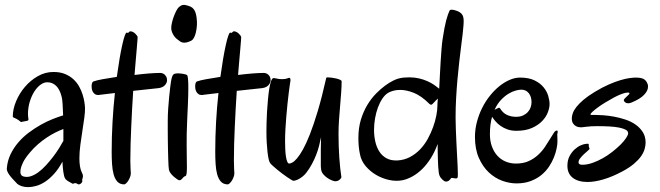

<svg xmlns="http://www.w3.org/2000/svg" viewBox="-20 -726 2694 784"><path d="M327.1 -286.1Q327.6 -269 324.2 -244.4Q320.8 -219.7 316.4 -191.7Q312 -163.6 308.1 -134.3Q304.2 -105 304.2 -79.1Q304.2 -62 306.6 -46.6Q309.1 -31.2 314.9 -20Q318.4 -13.7 318.6 -8.8Q318.8 -3.9 317.9 -0.2Q316.9 3.4 315.9 6.1Q314.9 8.8 315.9 11.2Q316.9 13.7 315.4 16.8Q314 20 311 22.7Q308.1 25.4 304.4 26.6Q300.8 27.8 297.9 25.9Q292.5 22.5 289.3 22Q286.1 21.5 283.9 22.2Q281.7 22.9 280 23.9Q278.3 24.9 275.9 23.9Q267.6 19.5 257.8 13.7Q248 7.8 245.1 1Q243.2 -2 241.5 -8.8Q239.7 -15.6 238.5 -24.9Q237.3 -34.2 236.3 -44.9Q235.4 -55.7 234.9 -65.9Q218.8 -35.6 200.4 -15.6Q182.1 4.4 163.8 16.4Q145.5 28.3 127.7 33.2Q109.9 38.1 95.2 38.1Q80.1 38.1 68.6 34.2Q57.1 30.3 50.8 24.9Q26.9 1 16.8 -13.9Q6.8 -28.8 7.8 -38.1Q10.3 -69.3 22.9 -95.7Q35.6 -122.1 54.7 -144.3Q73.7 -166.5 97.4 -184.3Q121.1 -202.1 145.8 -216.1Q170.4 -230 194.3 -239.5Q218.3 -249 237.8 -254.9Q236.8 -281.2 235.6 -301Q234.4 -320.8 231.9 -330.1Q224.6 -360.4 209.5 -375.2Q194.3 -390.1 172.9 -390.1Q159.2 -390.1 145.3 -379.9Q131.3 -369.6 120.1 -352.1Q108.9 -334.5 101.8 -311.5Q94.7 -288.6 94.2 -263.2Q94.2 -256.8 94.7 -251Q95.2 -245.1 96.2 -238.8Q96.7 -235.4 94 -233.9Q91.3 -232.4 87.4 -231.7Q83.5 -231 79.1 -230.5Q74.7 -230 71.8 -229Q69.3 -228 67.9 -227.8Q66.4 -227.5 64.9 -228.3Q63.5 -229 61.3 -231Q59.1 -232.9 55.2 -235.8Q51.3 -238.8 47.1 -240.7Q43 -242.7 39.8 -244.1Q36.6 -245.6 34.4 -246.8Q32.2 -248 32.2 -250Q32.2 -280.3 45.7 -312.5Q59.1 -344.7 81.8 -371.3Q104.5 -397.9 134.5 -415Q164.6 -432.1 198.2 -432.1Q225.6 -432.1 245.6 -423.8Q265.6 -415.5 279.8 -402.3Q293.9 -389.2 303 -373Q312 -356.9 317.1 -340.6Q322.3 -324.2 324.5 -309.8Q326.7 -295.4 327.1 -286.1ZM238.8 -199.2Q224.1 -193.8 206.5 -185.1Q189 -176.3 170.9 -164.3Q152.8 -152.3 134.8 -136.7Q116.7 -121.1 101.1 -102.1Q82.5 -80.1 74.2 -63Q65.9 -45.9 64 -33.9Q62 -22 64.9 -15.1Q67.9 -8.3 71.8 -6.8Q86.9 -1 103.3 -5.6Q119.6 -10.3 136 -22.2Q152.3 -34.2 167.7 -51Q183.1 -67.9 196.8 -85.7Q210.4 -103.5 221.2 -120.8Q231.9 -138.2 238.8 -150.9Z M542 -574.2Q542 -571.3 541 -558.8Q540 -546.4 538.3 -525.9Q536.6 -505.4 534.2 -478.3Q531.7 -451.2 529.3 -419.9Q560.1 -423.8 587.6 -426Q615.2 -428.2 634.3 -428.2Q640.6 -428.2 645.5 -425.8Q650.4 -423.3 653.6 -420.2Q656.7 -417 658.7 -413.3Q660.6 -409.7 661.1 -407.2Q661.1 -404.8 661.6 -402.6Q662.1 -400.4 662.1 -397.9Q662.1 -388.2 653.6 -378.4Q645 -368.7 627.9 -366.2L523.9 -355Q521.5 -319.8 519.5 -282.7Q517.6 -245.6 515.9 -208.7Q514.2 -171.9 513.2 -136.2Q512.2 -100.6 512.2 -68.8Q512.2 -48.3 513.2 -35.6Q514.2 -22.9 514.2 -19Q514.2 -10.7 511 -2.7Q507.8 5.4 503.7 12Q499.5 18.6 494.9 22.7Q490.2 26.9 487.3 26.9Q469.7 26.9 459.5 15.9Q449.2 4.9 444.1 -13.7Q439 -32.2 437.5 -56.2Q436 -80.1 436 -106Q436 -167 439.5 -228.3Q442.9 -289.6 449.2 -346.2L388.2 -338.9Q386.7 -338.9 385.3 -338.4Q383.8 -337.9 381.8 -337.9Q372.6 -337.9 366.9 -342.3Q361.3 -346.7 358.4 -352.5Q355.5 -358.4 354.7 -364.5Q354 -370.6 354 -374Q354 -380.9 356 -386.7Q357.9 -392.6 363.3 -394Q373.5 -397.9 399.2 -402.6Q424.8 -407.2 457 -412.1Q462.4 -451.7 468 -484.6Q473.6 -517.6 479 -541.7Q484.4 -565.9 489 -579.3Q493.7 -592.8 497.1 -592.8Q498 -592.8 499.5 -592.3Q501 -591.8 502 -591.8Q504.9 -591.8 506.6 -595Q508.3 -598.1 513.2 -598.1Q517.6 -598.1 522.7 -595.5Q527.8 -592.8 532 -588.9Q536.1 -585 539.1 -580.8Q542 -576.7 542 -574.2Z M784.2 -637.2Q784.7 -627.4 783.4 -615.5Q782.2 -603.5 779.5 -592.3Q776.9 -581.1 772.2 -572.3Q767.6 -563.5 761.2 -560.1Q745.1 -551.8 732.9 -551.8Q723.1 -551.8 716.1 -556.4Q709 -561 702.1 -566.9Q692.4 -574.7 685.8 -587.4Q679.2 -600.1 679.2 -611.8Q679.2 -621.1 682.4 -634.5Q685.5 -647.9 690.4 -660.6Q695.3 -673.3 700.9 -683.8Q706.5 -694.3 711.9 -698.2Q720.2 -705.1 727.3 -705.8Q734.4 -706.5 738.8 -705.1Q749.5 -702.6 757.8 -699Q766.1 -695.3 771.7 -687.7Q777.3 -680.2 780.3 -668Q783.2 -655.8 784.2 -637.2ZM744.1 -418.9Q746.6 -416.5 747.8 -402.8Q749 -389.2 749 -367.2Q749 -352.5 748.5 -335.4Q748 -318.4 747.3 -300.3Q746.6 -282.2 745.6 -263.9Q744.6 -245.6 744.1 -229Q742.7 -201.7 742.4 -178.5Q742.2 -155.3 742.2 -133.8Q742.2 -105.5 742.7 -82Q743.2 -58.6 743.2 -43Q743.2 -25.9 741.9 -16.8Q740.7 -7.8 736.8 -6.8Q732.4 -5.9 729.5 -2.7Q726.6 0.5 724.1 3.4Q721.7 6.3 718.5 8.5Q715.3 10.7 710.9 9.8Q708.5 9.3 702.6 5.4Q696.8 1.5 690.2 -4.2Q683.6 -9.8 677.7 -17.1Q671.9 -24.4 669.9 -32.2Q668.9 -36.1 668.2 -47.9Q667.5 -59.6 667 -76.2Q666.5 -92.8 666 -113Q665.5 -133.3 665.3 -154.1Q665 -174.8 665 -194.8Q665 -214.8 665 -231Q665 -255.9 666.7 -281.7Q668.5 -307.6 670.7 -330.1Q672.9 -352.5 675 -369.4Q677.2 -386.2 678.2 -393.1Q680.2 -404.8 682.4 -411.4Q684.6 -418 687.3 -420.9Q689.9 -423.8 692.6 -424.6Q695.3 -425.3 698.2 -425.8Q704.1 -426.8 711.7 -426.3Q719.2 -425.8 726.1 -424.8Q732.9 -423.8 738 -422.1Q743.2 -420.4 744.1 -418.9Z M964.8 -574.2Q964.8 -571.3 963.9 -558.8Q962.9 -546.4 961.2 -525.9Q959.5 -505.4 957 -478.3Q954.6 -451.2 952.1 -419.9Q982.9 -423.8 1010.5 -426Q1038.1 -428.2 1057.1 -428.2Q1063.5 -428.2 1068.4 -425.8Q1073.2 -423.3 1076.4 -420.2Q1079.6 -417 1081.5 -413.3Q1083.5 -409.7 1084 -407.2Q1084 -404.8 1084.5 -402.6Q1085 -400.4 1085 -397.9Q1085 -388.2 1076.4 -378.4Q1067.9 -368.7 1050.8 -366.2L946.8 -355Q944.3 -319.8 942.4 -282.7Q940.4 -245.6 938.7 -208.7Q937 -171.9 936 -136.2Q935.1 -100.6 935.1 -68.8Q935.1 -48.3 936 -35.6Q937 -22.9 937 -19Q937 -10.7 933.8 -2.7Q930.7 5.4 926.5 12Q922.4 18.6 917.7 22.7Q913.1 26.9 910.2 26.9Q892.6 26.9 882.3 15.9Q872.1 4.9 866.9 -13.7Q861.8 -32.2 860.4 -56.2Q858.9 -80.1 858.9 -106Q858.9 -167 862.3 -228.3Q865.7 -289.6 872.1 -346.2L811 -338.9Q809.6 -338.9 808.1 -338.4Q806.6 -337.9 804.7 -337.9Q795.4 -337.9 789.8 -342.3Q784.2 -346.7 781.2 -352.5Q778.3 -358.4 777.6 -364.5Q776.9 -370.6 776.9 -374Q776.9 -380.9 778.8 -386.7Q780.8 -392.6 786.1 -394Q796.4 -397.9 822 -402.6Q847.7 -407.2 879.9 -412.1Q885.3 -451.7 890.9 -484.6Q896.5 -517.6 901.9 -541.7Q907.2 -565.9 911.9 -579.3Q916.5 -592.8 919.9 -592.8Q920.9 -592.8 922.4 -592.3Q923.8 -591.8 924.8 -591.8Q927.7 -591.8 929.4 -595Q931.2 -598.1 936 -598.1Q940.4 -598.1 945.6 -595.5Q950.7 -592.8 954.8 -588.9Q959 -585 961.9 -580.8Q964.8 -576.7 964.8 -574.2Z M1374 -2.9Q1374 1.5 1366.7 7.8Q1359.4 14.2 1348.1 14.2Q1344.7 14.2 1335.7 10.7Q1326.7 7.3 1316.9 0.7Q1307.1 -5.9 1299.3 -15.4Q1291.5 -24.9 1291 -37.1Q1290 -42.5 1290 -52Q1290 -61.5 1290 -74.2Q1290 -93.8 1290 -117.7Q1290 -141.6 1291 -166Q1287.6 -148.4 1282.7 -129.6Q1277.8 -110.8 1270.5 -92.3Q1263.2 -73.7 1253.4 -55.7Q1243.7 -37.6 1231 -21Q1224.1 -12.2 1216.6 -6.1Q1209 0 1201.7 4.2Q1194.3 8.3 1188 10.3Q1181.6 12.2 1178.2 12.2Q1176.3 12.2 1169.2 8.1Q1162.1 3.9 1152.6 -2.7Q1143.1 -9.3 1132.3 -17.3Q1121.6 -25.4 1111.8 -33.4Q1102.1 -41.5 1094.2 -48.6Q1086.4 -55.7 1083 -60.1Q1079.6 -64.9 1076.9 -76.7Q1074.2 -88.4 1072.3 -105.5Q1070.3 -122.6 1069.1 -144Q1067.9 -165.5 1067.9 -189.9Q1067.9 -203.1 1068.4 -224.1Q1068.8 -245.1 1070.3 -269.3Q1071.8 -293.5 1074 -318.1Q1076.2 -342.8 1079.3 -362.5Q1082.5 -382.3 1086.9 -394.8Q1091.3 -407.2 1097.2 -407.2Q1101.1 -407.2 1110.8 -405Q1120.6 -402.8 1130.9 -402.8Q1146 -402.8 1152.1 -405.5Q1158.2 -408.2 1161.1 -408.2Q1166 -408.2 1166 -399.9Q1166 -397.5 1166 -395.3Q1166 -393.1 1165 -390.1Q1164.6 -387.2 1162.8 -375Q1161.1 -362.8 1158.7 -343.8Q1156.2 -324.7 1153.8 -301Q1151.4 -277.3 1149.2 -251.5Q1147 -225.6 1145.5 -199.2Q1144 -172.9 1144 -148.9Q1144 -132.8 1144.8 -116.7Q1145.5 -100.6 1147.5 -87.4Q1149.4 -74.2 1152.8 -66.2Q1156.2 -58.1 1161.1 -58.1Q1165.5 -58.1 1173.6 -62.3Q1181.6 -66.4 1192.6 -79.1Q1203.6 -91.8 1216.8 -115.2Q1230 -138.7 1245.4 -177.5Q1260.7 -216.3 1277.6 -272.7Q1294.4 -329.1 1312 -407.2Q1312 -408.7 1313.7 -409.4Q1315.4 -410.2 1317.9 -410.2Q1324.2 -410.2 1334 -408.9Q1343.8 -407.7 1352.8 -405.5Q1361.8 -403.3 1368.4 -400.4Q1375 -397.5 1375 -394Q1375 -372.1 1373 -346.2Q1371.1 -320.3 1368.7 -292.7Q1366.2 -265.1 1364.3 -236.3Q1362.3 -207.5 1362.3 -179.2Q1362.3 -128.4 1365.5 -82.3Q1368.7 -36.1 1374 -2.9Z M1872.1 -617.2Q1871.6 -606.9 1869.1 -586.4Q1866.7 -565.9 1863 -537.8Q1859.4 -509.8 1855.5 -475.3Q1851.6 -440.9 1848.1 -403.1Q1844.7 -365.2 1842.5 -325.4Q1840.3 -285.6 1840.3 -246.1Q1840.3 -225.6 1841.3 -199.7Q1842.3 -173.8 1843.5 -147.2Q1844.7 -120.6 1846.2 -95Q1847.7 -69.3 1848.6 -48.8Q1849.6 -28.3 1849.6 -15.1Q1849.6 -2 1848.1 0Q1845.7 2.9 1841.8 2.7Q1837.9 2.4 1834 1.7Q1830.1 1 1826.4 0.5Q1822.8 0 1821.3 2Q1820.3 4.4 1817.9 7.1Q1815.4 9.8 1812.3 12Q1809.1 14.2 1804.7 15.1Q1800.3 16.1 1795.4 14.2Q1787.1 9.3 1780 0.2Q1772.9 -8.8 1771.5 -22.9Q1770 -32.7 1769.3 -45.9Q1768.6 -59.1 1768.1 -74.5Q1767.6 -89.8 1767.3 -106.2Q1767.1 -122.6 1767.1 -138.2Q1755.4 -106 1739.3 -80.3Q1723.1 -54.7 1704.3 -36.1Q1685.5 -17.6 1665 -6.1Q1644.5 5.4 1624.5 9.8Q1598.1 15.1 1569.6 9Q1541 2.9 1516.4 -11.5Q1491.7 -25.9 1473.6 -47.1Q1455.6 -68.4 1450.2 -94.2Q1446.3 -112.3 1444.8 -129.4Q1443.4 -146.5 1443.4 -162.1Q1443.4 -203.6 1453.6 -237.3Q1463.9 -271 1480 -297.6Q1496.1 -324.2 1515.4 -343.8Q1534.7 -363.3 1552.7 -376.5Q1570.8 -389.6 1585 -396.5Q1599.1 -403.3 1605.5 -404.8Q1617.2 -408.2 1628.9 -409.2Q1640.6 -410.2 1651.4 -410.2Q1672.9 -410.2 1691.4 -405.8Q1710 -401.4 1725.3 -394.5Q1740.7 -387.7 1752.7 -379.4Q1764.6 -371.1 1773.4 -363.8Q1774.9 -393.1 1776.4 -422.4Q1777.8 -451.7 1779.5 -478Q1781.2 -504.4 1783 -526.9Q1784.7 -549.3 1787.1 -564.9Q1791 -591.3 1794.7 -610.4Q1798.3 -629.4 1802 -643.3Q1805.7 -657.2 1809.3 -667Q1813 -676.8 1816.4 -684.1Q1818.4 -686 1823 -686.3Q1827.6 -686.5 1833.5 -685.3Q1839.4 -684.1 1845.7 -681.6Q1852.1 -679.2 1857.4 -675.8Q1862.3 -672.4 1865.7 -668.5Q1869.1 -664.6 1871.1 -658.2Q1873 -651.9 1873.3 -642.1Q1873.5 -632.3 1872.1 -617.2ZM1766.1 -294.9Q1766.1 -301.3 1766.6 -308.8Q1767.1 -316.4 1768.1 -323.2Q1764.2 -319.8 1761 -317.1Q1757.8 -314.5 1756.3 -312Q1745.6 -299.8 1741.7 -298.6Q1737.8 -297.4 1733.4 -301.8Q1700.2 -335 1669.7 -346.9Q1639.2 -358.9 1614.3 -358.9Q1597.7 -358.9 1585.2 -355.2Q1572.8 -351.6 1565.4 -347.2Q1552.2 -339.4 1541.5 -323.5Q1530.8 -307.6 1523.2 -287.1Q1515.6 -266.6 1511.5 -242.9Q1507.3 -219.2 1507.3 -195.8Q1507.3 -170.9 1512.5 -147.9Q1517.6 -125 1528.8 -107.4Q1540 -89.8 1558.1 -79.8Q1576.2 -69.8 1602.1 -70.8Q1630.4 -72.3 1653.6 -84.5Q1676.8 -96.7 1695.1 -115.7Q1713.4 -134.8 1726.6 -158.7Q1739.7 -182.6 1748.5 -207Q1757.3 -231.4 1761.7 -254.4Q1766.1 -277.3 1766.1 -294.9Z M2255.4 -178.2Q2255.4 -172.9 2255.9 -165.5Q2256.3 -158.2 2256.3 -148.9Q2256.3 -137.2 2252.9 -119.9Q2249.5 -102.5 2241.9 -83.5Q2234.4 -64.5 2221.7 -45.4Q2209 -26.4 2190.4 -11.2Q2171.9 3.9 2146.7 13.4Q2121.6 22.9 2089.4 22.9Q2060.5 22.9 2030.5 12Q2000.5 1 1975.8 -22.2Q1951.2 -45.4 1935.3 -81.3Q1919.4 -117.2 1919.4 -167Q1919.4 -198.2 1927.5 -228.5Q1935.5 -258.8 1949 -285.6Q1962.4 -312.5 1980.7 -335.2Q1999 -357.9 2019.3 -374.3Q2039.6 -390.6 2061.3 -399.9Q2083 -409.2 2103.5 -409.2Q2139.2 -409.2 2162.4 -397.9Q2185.5 -386.7 2199.2 -370.1Q2212.9 -353.5 2218.5 -334.7Q2224.1 -315.9 2224.1 -300.8Q2224.1 -286.1 2217 -267.3Q2210 -248.5 2193.8 -231.7Q2177.7 -214.8 2151.9 -203.4Q2126 -191.9 2088.4 -191.9Q2068.4 -191.9 2052.5 -197.5Q2036.6 -203.1 2024.4 -211.7Q2012.2 -220.2 2003.7 -230.2Q1995.1 -240.2 1989.3 -249Q1980.5 -218.8 1980.5 -178.2Q1980.5 -150.4 1988.5 -128.2Q1996.6 -106 2010.7 -90.3Q2024.9 -74.7 2044.4 -66.4Q2064 -58.1 2087.4 -58.1Q2116.7 -58.1 2138.7 -68.1Q2160.6 -78.1 2177 -93.3Q2193.4 -108.4 2205.3 -126.2Q2217.3 -144 2226.1 -158.9Q2234.9 -173.8 2241.5 -183.6Q2248 -193.4 2254.4 -192.9Q2257.3 -192.9 2257.3 -188Q2257.3 -185.5 2256.8 -183.1Q2256.3 -180.7 2255.4 -178.2ZM2108.4 -359.9Q2099.6 -359.9 2085.7 -356.2Q2071.8 -352.5 2056.4 -343.3Q2041 -334 2025.9 -318.1Q2010.7 -302.2 1999.5 -277.8Q2006.3 -281.2 2011.5 -283.7Q2016.6 -286.1 2018.6 -286.1Q2019.5 -286.1 2021.5 -284.2Q2032.7 -265.1 2049.6 -257.1Q2066.4 -249 2087.4 -249Q2104 -249 2116 -254.6Q2127.9 -260.3 2135.7 -269Q2143.6 -277.8 2147 -288.3Q2150.4 -298.8 2150.4 -309.1Q2150.4 -331.1 2139.2 -345.5Q2127.9 -359.9 2108.4 -359.9Z M2624 -383.8Q2625.5 -380.9 2625.7 -377.9Q2626 -375 2626 -371.1Q2626 -355.5 2609.6 -338.4Q2593.3 -321.3 2558.1 -307.1Q2550.8 -304.2 2544.9 -304.2Q2537.6 -304.2 2532.5 -308.3Q2527.3 -312.5 2527.3 -316.9Q2527.3 -319.8 2531 -323.7Q2534.7 -327.6 2538.8 -331.5Q2543 -335.4 2546.6 -338.9Q2550.3 -342.3 2550.3 -344.2Q2550.3 -348.1 2543.9 -348.1Q2534.2 -348.1 2519 -342.5Q2503.9 -336.9 2487.1 -327.9Q2470.2 -318.8 2452.9 -308.3Q2435.5 -297.9 2421.9 -287.8Q2408.2 -277.8 2399.7 -270Q2391.1 -262.2 2391.1 -258.8Q2391.1 -256.8 2395 -256.8H2409.2Q2422.4 -256.8 2443.1 -255.4Q2463.9 -253.9 2486.8 -249.8Q2509.8 -245.6 2533 -238Q2556.2 -230.5 2574.5 -217.8Q2592.8 -205.1 2604.5 -187Q2616.2 -168.9 2616.2 -144Q2616.2 -131.3 2612.1 -116.9Q2607.9 -102.5 2597.4 -87.6Q2586.9 -72.8 2568.8 -57.4Q2550.8 -42 2522.9 -26.9Q2481 -4.4 2444.6 6.3Q2408.2 17.1 2378.9 17.1Q2340.8 17.1 2318.8 0Q2296.9 -17.1 2296.9 -48.8Q2296.9 -72.3 2305.9 -88.9Q2314.9 -105.5 2327.1 -116.5Q2339.4 -127.4 2351.6 -132.6Q2363.8 -137.7 2370.1 -138.2Q2373 -138.2 2375.2 -138.7Q2377.4 -139.2 2379.9 -139.2Q2384.3 -139.2 2384.3 -133.8V-128.9Q2384.3 -126 2385.7 -123.8Q2387.2 -121.6 2387.2 -119.1Q2387.2 -116.2 2380.1 -110.4Q2373 -104.5 2364.7 -96.7Q2356.4 -88.9 2349.4 -80.1Q2342.3 -71.3 2342.3 -63Q2342.3 -53.2 2357.9 -53.2Q2377.4 -53.2 2399.2 -60.8Q2420.9 -68.4 2441.7 -80.1Q2462.4 -91.8 2481.2 -106.7Q2500 -121.6 2514.2 -135.7Q2528.3 -149.9 2536.6 -162.4Q2544.9 -174.8 2544.9 -182.1Q2544.9 -190.9 2534.9 -196.3Q2524.9 -201.7 2507.6 -205.1Q2490.2 -208.5 2467.3 -209.7Q2444.3 -210.9 2418.9 -210.9Q2392.6 -210.9 2375.2 -208.5Q2357.9 -206.1 2354 -206.1Q2351.1 -206.1 2344.5 -206.8Q2337.9 -207.5 2331.3 -211.2Q2324.7 -214.8 2319.8 -222.2Q2314.9 -229.5 2314.9 -243.2Q2314.9 -252.4 2319.1 -264.2Q2323.2 -275.9 2333.7 -289.3Q2344.2 -302.7 2362.5 -318.4Q2380.9 -334 2409.2 -351.1Q2439 -369.1 2465.1 -380.6Q2491.2 -392.1 2512.5 -398.4Q2533.7 -404.8 2549.8 -407Q2565.9 -409.2 2575.2 -409.2Q2597.2 -409.2 2607.9 -403.6Q2618.7 -397.9 2624 -383.8Z"/></svg>

Font: Oregano
Style: Regular
Weight: 400
Version: Version 1.000